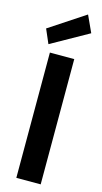

<svg xmlns="http://www.w3.org/2000/svg" viewBox="-147 -1022 568 1066"><g transform="rotate(15 137.5 -489.5)"><path d="M68 0V-720H208V0ZM48 -763 13 -844 218 -979 262 -883Z"/></g></svg>

Font: DM Sans 11pt ExtraBold
Style: Regular
Weight: 800
Version: Version 4.004;gftools[0.9.30]